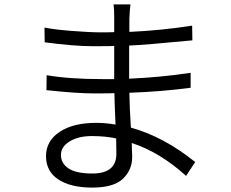

<svg xmlns="http://www.w3.org/2000/svg" viewBox="-20 -808 1040 866"><path d="M180.7 -683.6Q223.6 -674.8 304.2 -668.5Q384.8 -662.1 433.6 -662.1Q482.4 -662.1 495.1 -663.1V-730.5Q495.1 -769.5 492.2 -788.1H568.4Q564.5 -755.9 563.5 -722.7V-664.1Q710.9 -670.9 846.7 -692.4L847.7 -626Q634.8 -605.5 562.5 -602.5V-453.1Q701.2 -459 839.8 -479.5V-412.1Q707 -394.5 563.5 -389.6Q564.5 -323.2 570.3 -232.4Q718.8 -191.4 860.4 -77.1L819.3 -14.6Q702.1 -121.1 574.2 -163.1Q576.2 -112.3 576.2 -99.6Q576.2 -42 534.7 -2Q493.2 38.1 396 38.1Q298.8 38.1 243.2 1.5Q187.5 -35.2 187.5 -103.5Q187.5 -171.9 248.5 -212.9Q309.6 -253.9 414.1 -253.9Q456.1 -253.9 501 -246.1Q496.1 -358.4 496.1 -387.7Q482.4 -386.7 403.8 -386.7Q325.2 -386.7 189.5 -401.4L190.4 -468.8Q293 -451.2 440.4 -451.2H495.1V-600.6Q483.4 -599.6 398.4 -599.6Q313.5 -599.6 181.6 -617.2ZM396.5 -25.4Q504.9 -25.4 504.9 -114.3L503.9 -183.6Q455.1 -194.3 394.5 -194.3Q334 -194.3 294.4 -170.4Q254.9 -146.5 254.9 -108.9Q254.9 -71.3 289.1 -48.3Q323.2 -25.4 396.5 -25.4Z"/></svg>

Font: GenEi Gothic M SemiLight
Style: Regular
Weight: 350
Designer: o_tamon (Modified); [Source Han Sans]
Ryoko NISHIZUKA  (kana & ideographs); Paul D. Hunt (Latin, Greek & Cyrillic); Wenl
Version: Version 1.1a;Original Version 1.004